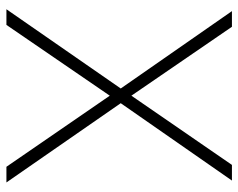

<svg xmlns="http://www.w3.org/2000/svg" viewBox="-94 -666 760 613"><g transform="rotate(90 286.5 -360.0)"><path d="M60 0 286 -330 513 0H563L310 -365L557 -720H507L286 -399L66 -720H16L263 -365L10 0Z"/></g></svg>

Font: Vela Sans ExtLt
Style: Regular
Weight: 200
Designer: Principal design: Mikhail Sharanda - project Manrope.
Design modification: Ravid Balaliev
Foundry: Mikhail Sharanda
Version: Version 1.001